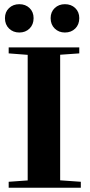

<svg xmlns="http://www.w3.org/2000/svg" viewBox="-20 -887 423 907"><path d="M286.6 -733.4Q257.8 -733.4 238.5 -752.2Q219.2 -771 219.2 -801.3Q219.2 -830.6 238.5 -848.9Q257.8 -867.2 286.6 -867.2Q316.4 -867.2 335.4 -848.9Q354.5 -830.6 354.5 -801.3Q354.5 -771 335.4 -752.2Q316.4 -733.4 286.6 -733.4ZM3.4 -801.3Q3.4 -830.6 22.7 -848.9Q42 -867.2 71.3 -867.2Q100.6 -867.2 119.6 -848.9Q138.7 -830.6 138.7 -801.3Q138.7 -771 119.6 -752.2Q100.6 -733.4 71.3 -733.4Q42 -733.4 22.7 -752.2Q3.4 -771 3.4 -801.3ZM21 0V-28.3L110.8 -34.7V-627.9L21 -634.8V-663.1H354.5V-634.8L264.2 -628.4V-35.2L361.8 -28.3V0Z"/></svg>

Font: Elstob
Style: Bold
Weight: 700
Designer: Peter S. Baker
Version: Version 1.015